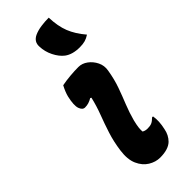

<svg xmlns="http://www.w3.org/2000/svg" viewBox="-265 -837 880 880"><g transform="rotate(-45 175.0 -396.5)"><path d="M104 -538Q130 -543 158.5 -545.5Q187 -548 212 -548Q236 -548 257 -532.5Q278 -517 290 -492.5Q302 -468 297 -440Q289 -391 274.5 -350.5Q260 -310 245 -273Q230 -236 219 -195Q213 -170 211.5 -156Q210 -142 211 -131Q221 -124 238 -124Q254 -124 264.5 -128.5Q275 -133 288 -146H294Q300 -112 290 -68Q284 -35 262 -13Q237 11 184 11Q155 11 128 -5.5Q101 -22 86 -55.5Q71 -89 78 -141Q85 -192 99 -235.5Q113 -279 129 -321Q145 -363 155 -406L150 -409Q138 -402 127 -398.5Q116 -395 103 -395Q87 -395 79.5 -416.5Q72 -438 83 -486Q89 -510 104 -538ZM276 -804Q278 -747 294 -706.5Q310 -666 345 -625Q330 -615 315.5 -611Q301 -607 281 -607Q234 -607 206 -628Q184 -645 168.5 -676Q153 -707 152 -741Q150 -773 181 -788Q201 -797 226 -800.5Q251 -804 276 -804Z"/></g></svg>

Font: Recursive Sn Csl St
Style: Bold Italic
Weight: 700
Italic angle: -15°
Version: Version 1.079;hotconv 1.0.112;makeotfexe 2.5.65598; ttfautoh